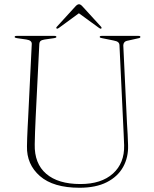

<svg xmlns="http://www.w3.org/2000/svg" viewBox="-20 -869 727 904"><path d="M560 -286 542.5 -656.5Q542 -665 536.2 -670.2Q530.5 -675.5 514 -678.5L459.5 -689.5Q449.5 -691 449.5 -695Q449.5 -700 458.5 -700H632.5Q641 -700 641 -695Q641 -690 630 -688.5L583.5 -678Q570.5 -676 565.5 -669.8Q560.5 -663.5 560.5 -655.5L578 -286.5Q579.5 -261 581 -236.5Q582.5 -212 583 -186Q585 -128.5 559.8 -83Q534.5 -37.5 483 -11.2Q431.5 15 354.5 15Q231 15 168 -40Q105 -95 107 -180.5Q107 -196.5 108 -221Q109 -245.5 110.2 -270.8Q111.5 -296 112.5 -313.5L129.5 -661Q131 -679 104 -683L59 -689.5Q49 -691 49 -695Q49 -700 58 -700H237Q245.5 -700 245.5 -695Q245.5 -691 235.5 -689.5L190.5 -683Q177 -681 171.2 -676.2Q165.5 -671.5 165 -660L148 -317.5Q146 -278.5 145 -246.8Q144 -215 143.5 -189.5Q141.5 -99 197.5 -50.8Q253.5 -2.5 358.5 -2.5Q457 -2.5 511.8 -51.8Q566.5 -101 564.5 -185Q563.5 -214.5 562.2 -240Q561 -265.5 560 -286ZM456.5 -734.5Q453 -732.5 447 -737L351.5 -806.5L256.5 -737Q250 -732.5 247 -734.5Q242.5 -737.5 248 -743.5L333 -836.5Q343.5 -849 352 -849Q360 -849 370.5 -836.5L455.5 -743.5Q460.5 -737.5 456.5 -734.5Z"/></svg>

Font: Fraunces 72pt Thin
Style: Regular
Weight: 100
Version: Version 1.000;[b76b70a41]